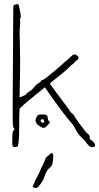

<svg xmlns="http://www.w3.org/2000/svg" viewBox="-20 -721 486 941"><path d="M60 -1Q40 3 40 -15Q40 -16 40 -31.5Q40 -47 41 -62Q41 -68 42.5 -74Q44 -80 49 -85Q53 -89 48 -93Q46 -95 44.5 -100Q43 -105 42.5 -122Q42 -139 42 -175.5Q42 -212 42.5 -275Q43 -338 43.5 -435.5Q44 -533 45 -674Q45 -678 45.5 -688Q46 -698 51 -698Q58 -698 62 -700.5Q66 -703 72 -696L80 -658Q80 -652 81.5 -643Q83 -634 78 -628Q77 -626 78 -620Q79 -614 79 -609L76 -566Q78 -499 78.5 -430Q79 -361 77 -310L76 -243L107 -257Q109 -264 115 -267Q121 -270 126 -274Q142 -285 154 -302Q160 -309 169 -313.5Q178 -318 183 -327Q185 -329 187.5 -328.5Q190 -328 208 -341Q217 -349 233 -361.5Q249 -374 274 -396Q282 -403 290 -410.5Q298 -418 308 -426Q321 -436 328.5 -444.5Q336 -453 343.5 -454.5Q351 -456 364 -443Q364 -433 364.5 -432.5Q365 -432 363 -430Q354 -426 348 -418Q342 -410 334 -405Q326 -400 320 -392.5Q314 -385 307 -380Q300 -373 277.5 -355Q255 -337 226 -314Q226 -311 226 -308L319 -183Q321 -175 332.5 -166Q344 -157 348 -146Q349 -144 357 -132.5Q365 -121 376 -106.5Q387 -92 395.5 -81Q404 -70 407 -68Q413 -64 416 -60Q419 -56 420 -48Q418 -39 427 -35Q433 -28 440 -22Q447 -16 446 -7Q445 -3 440 -1.5Q435 0 428 0Q424 -1 417 -6Q410 -11 393 -35Q363 -61 351 -85.5Q339 -110 326 -123Q312 -139 289.5 -168.5Q267 -198 243 -231.5Q219 -265 200 -293Q160 -261 124 -231.5Q88 -202 76 -188Q75 -179 74.5 -153.5Q74 -128 74 -97.5Q74 -67 72.5 -41Q71 -15 67 -4Q66 -3 63.5 -2Q61 -1 60 -1ZM206 -100Q196 -90 181.5 -98Q167 -106 160 -115Q154 -123 154 -131Q154 -139 159.5 -148.5Q165 -158 172 -159Q183 -161 198.5 -159.5Q214 -158 214 -143Q214 -132 221 -127Q228 -122 220 -114ZM193 -120 197 -124Q199 -126 197 -127Q195 -128 195 -132Q195 -136 191 -136.5Q187 -137 184 -136Q179 -134 179 -128Q179 -125 181 -124Q183 -122 186.5 -119.5Q190 -117 193 -120ZM162 198Q160 201 151.5 200Q143 199 140 194Q154 159 164 141.5Q174 124 182 103Q188 91 193.5 80Q199 69 202 58Q204 51 214 43.5Q224 36 229 31Q235 27 238.5 32Q242 37 241 48Q240 65 238 78Q236 91 223 102Q210 113 204 129Q197 143 195.5 150.5Q194 158 185 172Q183 174 174.5 186Q166 198 162 198Z"/></svg>

Font: Sankofa Display
Style: Regular
Weight: 400
Designer: Batsirai Madzonga
Foundry: Batsirai Madzonga
Version: Version 1.000; ttfautohint (v1.8.4.7-5d5b)